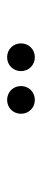

<svg xmlns="http://www.w3.org/2000/svg" viewBox="191 -763 118 540"><g transform="rotate(-90 250.0 -493.0)"><path d="M200 -493C200 -471 217 -454 239 -454C261 -454 278 -471 278 -493C278 -515 261 -532 239 -532C217 -532 200 -515 200 -493ZM320 -493C320 -471 337 -454 359 -454C381 -454 398 -471 398 -493C398 -515 381 -532 359 -532C337 -532 320 -515 320 -493Z"/></g></svg>

Font: Romanesco
Style: Regular
Weight: 400
Designer: Astigmatic (AOETI)
Foundry: Astigmatic (AOETI)
Version: Version 1.000